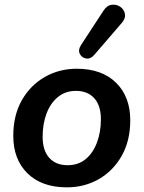

<svg xmlns="http://www.w3.org/2000/svg" viewBox="-20 -794 616 824"><path d="M267 10Q159 10 98 -50Q37 -110 37 -211Q37 -299 73.5 -363.5Q110 -428 172 -463.5Q234 -499 309 -499Q417 -499 478 -439Q539 -379 539 -278Q539 -190 502.5 -125.5Q466 -61 404.5 -25.5Q343 10 267 10ZM270 -85Q316 -85 347.5 -111Q379 -137 396 -182Q413 -227 413 -282Q413 -341 384.5 -372.5Q356 -404 306 -404Q261 -404 229 -378Q197 -352 180 -307.5Q163 -263 163 -207Q163 -148 191.5 -116.5Q220 -85 270 -85ZM385 -559Q369 -540 350 -543Q331 -546 322.5 -563Q314 -580 328 -601L424 -748Q439 -771 459.5 -773.5Q480 -776 496 -765Q512 -754 516 -735Q520 -716 503 -696Z"/></svg>

Font: Nunito
Style: Bold Italic
Weight: 700
Italic angle: -9°
Designer: Vernon Adams
Foundry: Vernon Adams
Version: Version 3.601; ttfautohint (v1.8.2.53-6de2)